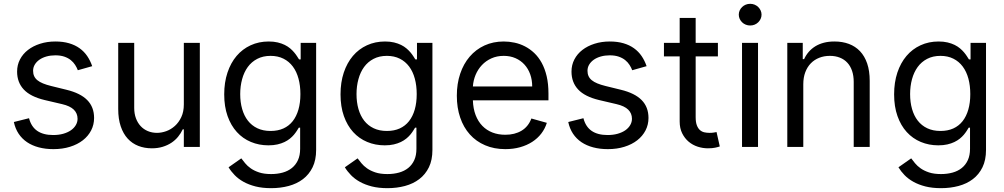

<svg xmlns="http://www.w3.org/2000/svg" viewBox="-20 -770 5263 1006"><path d="M387.8 -402Q382.5 -416.2 373.6 -430Q364.7 -443.9 350.9 -455.1Q337 -466.3 317.1 -473.2Q297.2 -480.1 269.9 -480.1Q245 -480.1 223.5 -474.1Q202.1 -468 186.6 -457.2Q171.2 -446.4 162.3 -431.6Q153.4 -416.9 153.4 -399.1Q153.4 -383.5 158.9 -371.3Q164.4 -359 176 -349.6Q187.5 -340.2 205.3 -332.9Q223 -325.6 247.2 -319.6L328.1 -299.7Q401.3 -282 437.1 -245.6Q473 -209.2 473 -152Q473 -116.8 457.6 -86.8Q442.1 -56.8 414.1 -35Q386 -13.1 346.8 -0.9Q307.5 11.4 259.9 11.4Q218 11.4 183.2 2.1Q148.4 -7.1 121.8 -25Q95.2 -43 77.6 -69.4Q60 -95.9 52.6 -130.7L132.1 -150.6Q143.5 -106.2 175.1 -84.3Q206.7 -62.5 258.5 -62.5Q288 -62.5 311.6 -69.2Q335.2 -76 351.7 -87.5Q368.3 -99.1 377.3 -114.7Q386.4 -130.3 386.4 -147.7Q386.4 -176.1 366.7 -195.5Q346.9 -214.8 305.4 -224.4L214.5 -245.7Q139.6 -263.5 104.6 -301Q69.6 -338.4 69.6 -394.9Q69.6 -429.7 84.7 -458.6Q99.8 -487.6 126.6 -508.3Q153.4 -529.1 190.2 -540.8Q226.9 -552.6 269.9 -552.6Q310.4 -552.6 342 -543.3Q373.6 -534.1 397.2 -517Q420.8 -500 437 -476.2Q453.1 -452.4 463.1 -423.3Z M943.2 -545.5H1027V0H943.2V-92.3H937.5Q927.9 -71.7 913 -53.4Q898.1 -35.2 877.8 -21.8Q857.6 -8.5 832 -0.7Q806.5 7.1 775.6 7.1Q737.2 7.1 704.9 -5.5Q672.6 -18.1 649.1 -43.7Q625.7 -69.2 612.6 -108Q599.4 -146.7 599.4 -198.9V-545.5H683.2V-204.5Q683.2 -174.7 692.1 -150.6Q701 -126.4 716.8 -109.4Q732.6 -92.3 754.6 -83.1Q776.6 -73.9 802.6 -73.9Q826 -73.9 850.9 -82.7Q875.7 -91.6 896.3 -110.1Q916.9 -128.6 930 -156.6Q943.2 -184.7 943.2 -223Z M1400.6 215.9Q1354.8 215.9 1319.1 206.9Q1283.4 197.8 1256.2 182.7Q1229 167.6 1209.7 147.7Q1190.3 127.8 1177.6 106.5L1244.3 59.7Q1252.8 71 1264.4 85.2Q1275.9 99.4 1293.7 112Q1311.4 124.6 1337.4 133.3Q1363.3 142 1400.6 142Q1433.6 142 1461.5 134.2Q1489.3 126.4 1509.6 110.1Q1529.8 93.8 1541.2 68.9Q1552.6 44 1552.6 9.9V-100.9H1545.5Q1540.8 -93.4 1534.6 -83.6Q1528.4 -73.9 1519.7 -63.6Q1511 -53.3 1498.9 -43.5Q1486.9 -33.7 1470.7 -25.9Q1454.5 -18.1 1433.8 -13.3Q1413 -8.5 1386.4 -8.5Q1337 -8.5 1294.6 -26.3Q1252.1 -44 1221.1 -78.1Q1190 -112.2 1172.4 -161.9Q1154.8 -211.6 1154.8 -275.6Q1154.8 -338.4 1171.9 -389.6Q1188.9 -440.7 1219.6 -476.9Q1250.4 -513.1 1293.3 -532.8Q1336.3 -552.6 1387.8 -552.6Q1414.4 -552.6 1435.2 -547.6Q1456 -542.6 1472.1 -534.6Q1488.3 -526.6 1500.4 -516.3Q1512.4 -506 1521.1 -495.7Q1529.8 -485.4 1536 -475.7Q1542.3 -465.9 1546.9 -458.8H1555.4V-545.5H1636.4V15.6Q1636.4 68.5 1617.9 106.4Q1599.4 144.2 1567.5 168.5Q1535.5 192.8 1492.5 204.4Q1449.6 215.9 1400.6 215.9ZM1397.7 -83.8Q1435.7 -83.8 1464.8 -96.9Q1494 -110.1 1513.7 -135.1Q1533.4 -160.2 1543.7 -196Q1554 -231.9 1554 -277Q1554 -321.4 1544 -358.1Q1534.1 -394.9 1514.4 -421.3Q1494.7 -447.8 1465.4 -462.5Q1436.1 -477.3 1397.7 -477.3Q1358 -477.3 1327.9 -461.6Q1297.9 -446 1278.2 -418.9Q1258.5 -391.7 1248.6 -355.1Q1238.6 -318.5 1238.6 -277Q1238.6 -234.4 1248.8 -198.9Q1258.9 -163.4 1278.8 -137.8Q1298.7 -112.2 1328.5 -98Q1358.3 -83.8 1397.7 -83.8Z M2009.9 215.9Q1964.1 215.9 1928.4 206.9Q1892.8 197.8 1865.6 182.7Q1838.4 167.6 1819.1 147.7Q1799.7 127.8 1786.9 106.5L1853.7 59.7Q1862.2 71 1873.8 85.2Q1885.3 99.4 1903.1 112Q1920.8 124.6 1946.7 133.3Q1972.7 142 2009.9 142Q2043 142 2070.8 134.2Q2098.7 126.4 2119 110.1Q2139.2 93.8 2150.6 68.9Q2161.9 44 2161.9 9.9V-100.9H2154.8Q2150.2 -93.4 2144 -83.6Q2137.8 -73.9 2129.1 -63.6Q2120.4 -53.3 2108.3 -43.5Q2096.2 -33.7 2080.1 -25.9Q2063.9 -18.1 2043.1 -13.3Q2022.4 -8.5 1995.7 -8.5Q1946.4 -8.5 1903.9 -26.3Q1861.5 -44 1830.4 -78.1Q1799.4 -112.2 1781.8 -161.9Q1764.2 -211.6 1764.2 -275.6Q1764.2 -338.4 1781.2 -389.6Q1798.3 -440.7 1829 -476.9Q1859.7 -513.1 1902.7 -532.8Q1945.7 -552.6 1997.2 -552.6Q2023.8 -552.6 2044.6 -547.6Q2065.3 -542.6 2081.5 -534.6Q2097.7 -526.6 2109.7 -516.3Q2121.8 -506 2130.5 -495.7Q2139.2 -485.4 2145.4 -475.7Q2151.6 -465.9 2156.2 -458.8H2164.8V-545.5H2245.7V15.6Q2245.7 68.5 2227.3 106.4Q2208.8 144.2 2176.8 168.5Q2144.9 192.8 2101.9 204.4Q2058.9 215.9 2009.9 215.9ZM2007.1 -83.8Q2045.1 -83.8 2074.2 -96.9Q2103.3 -110.1 2123 -135.1Q2142.8 -160.2 2153.1 -196Q2163.4 -231.9 2163.4 -277Q2163.4 -321.4 2153.4 -358.1Q2143.5 -394.9 2123.8 -421.3Q2104 -447.8 2074.8 -462.5Q2045.5 -477.3 2007.1 -477.3Q1967.3 -477.3 1937.3 -461.6Q1907.3 -446 1887.6 -418.9Q1867.9 -391.7 1858 -355.1Q1848 -318.5 1848 -277Q1848 -234.4 1858.1 -198.9Q1868.3 -163.4 1888.1 -137.8Q1908 -112.2 1937.9 -98Q1967.7 -83.8 2007.1 -83.8Z M2627.8 11.4Q2568.9 11.4 2521.7 -8.9Q2474.4 -29.1 2441.6 -65.9Q2408.7 -102.6 2391.2 -154.1Q2373.6 -205.6 2373.6 -268.5Q2373.6 -331.3 2391.2 -383.5Q2408.7 -435.7 2441.1 -473.4Q2473.4 -511 2518.6 -531.8Q2563.9 -552.6 2619.3 -552.6Q2647.7 -552.6 2676.1 -546.5Q2704.5 -540.5 2730.6 -527Q2756.7 -513.5 2779.1 -492.4Q2801.5 -471.2 2818.2 -440.9Q2834.9 -410.5 2844.3 -370.6Q2853.7 -330.6 2853.7 -279.8V-244.3H2457.7Q2459.2 -200.6 2472.1 -166.9Q2485.1 -133.2 2507.5 -110.3Q2529.8 -87.4 2560.4 -75.6Q2590.9 -63.9 2627.8 -63.9Q2677.2 -63.9 2712.7 -85.2Q2748.2 -106.5 2764.2 -149.1L2845.2 -126.4Q2835.6 -95.5 2816.1 -70.1Q2796.5 -44.7 2768.5 -26.6Q2740.4 -8.5 2704.9 1.4Q2669.4 11.4 2627.8 11.4ZM2768.5 -316.8Q2768.5 -351.6 2758 -380.9Q2747.5 -410.2 2728 -431.6Q2708.5 -453.1 2680.9 -465.2Q2653.4 -477.3 2619.3 -477.3Q2583.5 -477.3 2554.5 -464.1Q2525.6 -451 2504.8 -428.8Q2484 -406.6 2471.9 -377.7Q2459.9 -348.7 2457.7 -316.8Z M3292.6 -402Q3287.3 -416.2 3278.4 -430Q3269.5 -443.9 3255.7 -455.1Q3241.8 -466.3 3221.9 -473.2Q3202.1 -480.1 3174.7 -480.1Q3149.9 -480.1 3128.4 -474.1Q3106.9 -468 3091.4 -457.2Q3076 -446.4 3067.1 -431.6Q3058.2 -416.9 3058.2 -399.1Q3058.2 -383.5 3063.7 -371.3Q3069.2 -359 3080.8 -349.6Q3092.3 -340.2 3110.1 -332.9Q3127.8 -325.6 3152 -319.6L3233 -299.7Q3306.1 -282 3342 -245.6Q3377.8 -209.2 3377.8 -152Q3377.8 -116.8 3362.4 -86.8Q3346.9 -56.8 3318.9 -35Q3290.8 -13.1 3251.6 -0.9Q3212.4 11.4 3164.8 11.4Q3122.9 11.4 3088.1 2.1Q3053.3 -7.1 3026.6 -25Q3000 -43 2982.4 -69.4Q2964.8 -95.9 2957.4 -130.7L3036.9 -150.6Q3048.3 -106.2 3079.9 -84.3Q3111.5 -62.5 3163.4 -62.5Q3192.8 -62.5 3216.4 -69.2Q3240.1 -76 3256.6 -87.5Q3273.1 -99.1 3282.1 -114.7Q3291.2 -130.3 3291.2 -147.7Q3291.2 -176.1 3271.5 -195.5Q3251.8 -214.8 3210.2 -224.4L3119.3 -245.7Q3044.4 -263.5 3009.4 -301Q2974.4 -338.4 2974.4 -394.9Q2974.4 -429.7 2989.5 -458.6Q3004.6 -487.6 3031.4 -508.3Q3058.2 -529.1 3095 -540.8Q3131.7 -552.6 3174.7 -552.6Q3215.2 -552.6 3246.8 -543.3Q3278.4 -534.1 3302 -517Q3325.6 -500 3341.8 -476.2Q3358 -452.4 3367.9 -423.3Z M3741.5 -474.4H3625V-156.2Q3625 -129.6 3631.2 -113.5Q3637.4 -97.3 3647.5 -88.4Q3657.7 -79.5 3670.6 -76.7Q3683.6 -73.9 3697.4 -73.9Q3711.3 -73.9 3720.2 -75.5Q3729 -77.1 3734.4 -78.1L3751.4 -2.8Q3742.9 0.4 3727.6 3.7Q3712.4 7.1 3688.9 7.1Q3662.3 7.1 3635.8 -1.4Q3609.4 -9.9 3588.4 -27.5Q3567.5 -45.1 3554.3 -71.6Q3541.2 -98 3541.2 -133.5V-474.4H3458.8V-545.5H3541.2V-676.1H3625V-545.5H3741.5Z M3867.9 -545.5H3951.7V0H3867.9ZM3910.5 -636.4Q3898.4 -636.4 3887.4 -640.8Q3876.4 -645.2 3868.4 -653.1Q3860.4 -660.9 3855.6 -671.2Q3850.9 -681.5 3850.9 -693.2Q3850.9 -704.9 3855.6 -715.2Q3860.4 -725.5 3868.4 -733.3Q3876.4 -741.1 3887.4 -745.6Q3898.4 -750 3910.5 -750Q3922.9 -750 3933.8 -745.6Q3944.6 -741.1 3952.6 -733.3Q3960.6 -725.5 3965.4 -715.2Q3970.2 -704.9 3970.2 -693.2Q3970.2 -681.5 3965.4 -671.2Q3960.6 -660.9 3952.6 -653.1Q3944.6 -645.2 3933.8 -640.8Q3922.9 -636.4 3910.5 -636.4Z M4188.9 0H4105.1V-545.5H4186.1V-460.2H4193.2Q4202.8 -481.2 4217.3 -498Q4231.9 -514.9 4251.6 -527.2Q4271.3 -539.4 4296.3 -546Q4321.4 -552.6 4352.3 -552.6Q4393.8 -552.6 4427.7 -540Q4461.6 -527.3 4486 -501.8Q4510.3 -476.2 4523.6 -437.5Q4536.9 -398.8 4536.9 -346.6V0H4453.1V-340.9Q4453.1 -372.9 4444.6 -398.3Q4436.1 -423.7 4419.9 -441.2Q4403.8 -458.8 4380.5 -468Q4357.2 -477.3 4328.1 -477.3Q4297.9 -477.3 4272.5 -467.3Q4247.2 -457.4 4228.5 -438.4Q4209.9 -419.4 4199.4 -391.7Q4188.9 -364 4188.9 -328.1Z M4910.5 215.9Q4864.7 215.9 4829 206.9Q4793.3 197.8 4766.2 182.7Q4739 167.6 4719.6 147.7Q4700.3 127.8 4687.5 106.5L4754.3 59.7Q4762.8 71 4774.3 85.2Q4785.9 99.4 4803.6 112Q4821.4 124.6 4847.3 133.3Q4873.2 142 4910.5 142Q4943.5 142 4971.4 134.2Q4999.3 126.4 5019.5 110.1Q5039.8 93.8 5051.1 68.9Q5062.5 44 5062.5 9.9V-100.9H5055.4Q5050.8 -93.4 5044.6 -83.6Q5038.4 -73.9 5029.7 -63.6Q5021 -53.3 5008.9 -43.5Q4996.8 -33.7 4980.6 -25.9Q4964.5 -18.1 4943.7 -13.3Q4922.9 -8.5 4896.3 -8.5Q4846.9 -8.5 4804.5 -26.3Q4762.1 -44 4731 -78.1Q4699.9 -112.2 4682.4 -161.9Q4664.8 -211.6 4664.8 -275.6Q4664.8 -338.4 4681.8 -389.6Q4698.9 -440.7 4729.6 -476.9Q4760.3 -513.1 4803.3 -532.8Q4846.2 -552.6 4897.7 -552.6Q4924.4 -552.6 4945.1 -547.6Q4965.9 -542.6 4982.1 -534.6Q4998.2 -526.6 5010.3 -516.3Q5022.4 -506 5031.1 -495.7Q5039.8 -485.4 5046 -475.7Q5052.2 -465.9 5056.8 -458.8H5065.3V-545.5H5146.3V15.6Q5146.3 68.5 5127.8 106.4Q5109.4 144.2 5077.4 168.5Q5045.5 192.8 5002.5 204.4Q4959.5 215.9 4910.5 215.9ZM4907.7 -83.8Q4945.7 -83.8 4974.8 -96.9Q5003.9 -110.1 5023.6 -135.1Q5043.3 -160.2 5053.6 -196Q5063.9 -231.9 5063.9 -277Q5063.9 -321.4 5054 -358.1Q5044 -394.9 5024.3 -421.3Q5004.6 -447.8 4975.3 -462.5Q4946 -477.3 4907.7 -477.3Q4867.9 -477.3 4837.9 -461.6Q4807.9 -446 4788.2 -418.9Q4768.5 -391.7 4758.5 -355.1Q4748.6 -318.5 4748.6 -277Q4748.6 -234.4 4758.7 -198.9Q4768.8 -163.4 4788.7 -137.8Q4808.6 -112.2 4838.4 -98Q4868.3 -83.8 4907.7 -83.8Z"/></svg>

Font: Fast_Sans-Dotted
Style: Regular
Weight: 400
Version: Version 3.018